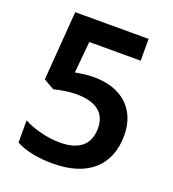

<svg xmlns="http://www.w3.org/2000/svg" viewBox="-132 -816 836 927"><g transform="rotate(20 286.0 -352.0)"><path d="M292 -450C245 -450 217 -444 194 -440L209 -602H473V-714H96L69 -359L123 -328C151 -335 199 -344 236 -344C342 -344 391 -301 391 -224C391 -137 335 -97 240 -97C179 -97 102 -116 54 -143V-29C101 -3 169 10 243 10C425 10 522 -83 522 -235C522 -374 427 -450 292 -450Z"/></g></svg>

Font: Noto Sans Balinese SemiBold
Style: Regular
Weight: 600
Designer: Aditya Bayu, David Williams
Foundry: David Williams
Version: Version 2.005